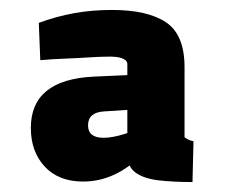

<svg xmlns="http://www.w3.org/2000/svg" viewBox="-20 -679 456 386"><path d="M367 -313Q328 -313 298.5 -316.5Q269 -320 252.5 -332Q236 -344 236 -369V-550Q236 -558 225 -562Q214 -566 192 -565Q180 -565 157 -563.5Q134 -562 108 -561Q82 -560 61 -558L58 -633Q93 -646 129 -652.5Q165 -659 205 -659Q277 -659 314 -634Q351 -609 351 -544V-403Q355 -400 359.5 -398Q364 -396 369 -395ZM147 -314Q98 -314 70 -344Q42 -374 42 -422Q42 -519 169 -525L281 -530V-461L189 -455Q173 -454 165 -447Q157 -440 157 -427Q157 -402 188 -402Q206 -402 230 -409.5Q254 -417 275 -427L265 -368Q240 -342 210 -328Q180 -314 147 -314Z"/></svg>

Font: Titillium Web
Style: Bold
Weight: 700
Designer: Mohamed Gaber, Accademia di Belle Arti di Urbino
Foundry: Kief Type Foundry, Accademia di Belle Arti di Urbino
Version: Version 3.000